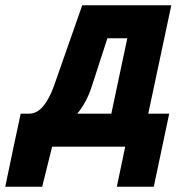

<svg xmlns="http://www.w3.org/2000/svg" viewBox="-93 -560 713 733"><path d="M-41 0 -14 -126H17Q48 -126 71.5 -154Q95 -182 113 -232L221 -540H561L473 -126H553L494 153H353L385 0H106L68 153H-73L-41 0ZM257 -229Q238 -170 202 -126H332L393 -414H317Z"/></svg>

Font: Geist Mono Black
Style: Italic
Weight: 900
Italic angle: -12°
Monospace: yes
Designer: Basement.studio, Andrés Briganti, Mateo Zaragoza
Foundry: Basement.studio, Vercel, Andrés Briganti, Guido Ferreyra, Mateo Zaragoza
Version: Version 1.500; ttfautohint (v1.8.4.7-5d5b)